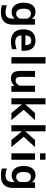

<svg xmlns="http://www.w3.org/2000/svg" viewBox="1580 -2370 1020 4220"><g transform="rotate(90 2090.0 -260.0)"><path d="M522.5 -519.5V-40Q522.5 229.5 252 230.5Q168.9 230.5 95.7 210V97.7Q169.9 127.9 249 127.9Q323.2 127.9 356.9 89.4Q390.6 50.8 390.6 -37.1V-69.3H388.7Q329.1 -4.9 239.3 -4.9Q151.4 -4.9 95.2 -75.7Q39.1 -146.5 39.1 -270Q39.1 -393.6 92.8 -461.9Q146.5 -530.3 239.3 -530.3Q287.1 -530.3 322.8 -513.2Q358.4 -496.1 393.6 -455.1H396.5L398.4 -519.5ZM170.9 -269.5Q170.9 -186.5 200.7 -146Q230.5 -105.5 281.2 -105.5Q326.2 -105.5 358.4 -137.2Q390.6 -168.9 390.6 -211.9V-320.3Q390.6 -366.2 358.4 -397.9Q326.2 -429.7 281.2 -429.7Q170.9 -429.7 170.9 -269.5Z M757.8 -308.6H971.7Q970.7 -436.5 872.1 -436.5Q819.3 -436.5 791.5 -406.7Q763.7 -377 757.8 -308.6ZM757.8 -221.7Q763.7 -149.4 801.3 -117.2Q838.9 -85 913.1 -85Q972.7 -85 1061.5 -115.2V-12.7Q977.5 10.7 896.5 9.8Q765.6 9.8 695.3 -58.6Q625 -127 625 -259.8Q625 -391.6 688 -460.9Q751 -530.3 870.1 -530.3Q1097.7 -530.3 1097.7 -262.7Q1097.7 -243.2 1094.7 -221.7Z M1235.4 0V-750H1376V0Z M1539.1 -519.5H1668.9V-216.8Q1668.9 -146.5 1688 -119.6Q1707 -92.8 1752 -92.8Q1793 -92.8 1828.1 -127.9Q1863.3 -163.1 1863.3 -203.1V-519.5H1997.1V0H1871.1L1868.2 -65.4H1866.2Q1797.9 9.8 1707 9.8Q1619.1 9.8 1579.1 -38.6Q1539.1 -86.9 1539.1 -203.1Z M2273.4 -750V-306.6H2275.4L2464.8 -519.5H2619.1L2393.6 -269.5L2619.1 0H2464.8L2275.4 -230.5H2273.4V0H2139.6V-750Z M2866.2 -750V-306.6H2868.2L3057.6 -519.5H3211.9L2986.3 -269.5L3211.9 0H3057.6L2868.2 -230.5H2866.2V0H2732.4V-750Z M3349.6 0V-519.5H3490.2V0ZM3349.6 -629.9V-750H3490.2V-629.9Z M4111.3 -519.5V-40Q4111.3 229.5 3840.8 230.5Q3757.8 230.5 3684.6 210V97.7Q3758.8 127.9 3837.9 127.9Q3912.1 127.9 3945.8 89.4Q3979.5 50.8 3979.5 -37.1V-69.3H3977.5Q3918 -4.9 3828.1 -4.9Q3740.2 -4.9 3684.1 -75.7Q3627.9 -146.5 3627.9 -270Q3627.9 -393.6 3681.6 -461.9Q3735.4 -530.3 3828.1 -530.3Q3876 -530.3 3911.6 -513.2Q3947.3 -496.1 3982.4 -455.1H3985.4L3987.3 -519.5ZM3759.8 -269.5Q3759.8 -186.5 3789.6 -146Q3819.3 -105.5 3870.1 -105.5Q3915 -105.5 3947.3 -137.2Q3979.5 -168.9 3979.5 -211.9V-320.3Q3979.5 -366.2 3947.3 -397.9Q3915 -429.7 3870.1 -429.7Q3759.8 -429.7 3759.8 -269.5Z"/></g></svg>

Font: Mgen+ 1c bold
Style: Bold
Weight: 700
Designer: [Source Han Sans]
Ryoko NISHIZUKA  (kana & ideographs); Paul D. Hunt (Latin, Greek & Cyrillic); Wenlong ZHANG  (bopomofo
Version: Version 1.059.20150602